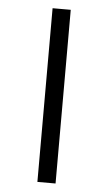

<svg xmlns="http://www.w3.org/2000/svg" viewBox="-51 -710 426 756"><g transform="rotate(5 162.0 -332.5)"><path d="M126 10.7V-675.8H197.8V10.7Z"/></g></svg>

Font: Arian AMU Serif
Style: Bold
Weight: 700
Designer: Ruben Hakobyan (Tarumian)
Foundry: Ruben Hakobyan (Tarumian)
Version: Version 1.002